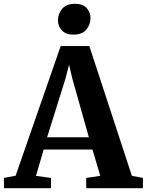

<svg xmlns="http://www.w3.org/2000/svg" viewBox="-40 -989 770 1009"><path d="M42 -65.5 279 -747H429.5L653 -65L711 -54V0H413V-54L487 -65L446 -203H189.5L149 -64.5L228 -54V0H-18.5L-19.5 -54ZM427 -267.5 340 -576.5 323 -649 304 -575.5 207.5 -267.5ZM345 -807Q305.5 -807 285 -829.5Q264.5 -852 264.5 -881.5Q264.5 -917.5 287 -943.2Q309.5 -969 354 -969H355Q395.5 -969 415.5 -946.5Q435.5 -924 435.5 -894.5Q435.5 -859 413.2 -833Q391 -807 346 -807Z"/></svg>

Font: Merriweather 36pt
Style: Bold
Weight: 700
Designer: Eben Sorkin
Foundry: Eben Sorkin
Version: Version 2.100